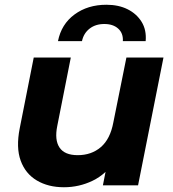

<svg xmlns="http://www.w3.org/2000/svg" viewBox="-20 -780 727 808"><path d="M249 8Q183 8 135 -20.5Q87 -49 67 -104Q47 -159 63 -240L122 -538H278L221 -250Q209 -191 230.5 -159Q252 -127 307 -127Q365 -127 404.5 -161Q444 -195 457 -265L512 -538H668L561 0H413L443 -152L465 -106Q427 -47 370 -19.5Q313 8 249 8ZM224 -607Q238 -678 293.5 -719Q349 -760 428 -760Q479 -760 517 -741Q555 -722 576 -688Q597 -654 593 -607H497Q499 -640 477.5 -659.5Q456 -679 419 -679Q382 -679 357 -659.5Q332 -640 325 -607Z"/></svg>

Font: Montserrat Thin
Style: Bold Italic
Weight: 700
Italic angle: -11.3°
Version: Version 9.000